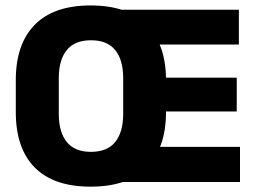

<svg xmlns="http://www.w3.org/2000/svg" viewBox="-20 -675 951 712"><path d="M316 17.2Q179.2 17.2 108.9 -53.8Q38.6 -124.7 38.6 -259.3V-378.5Q38.6 -511.5 108.9 -583.1Q179.2 -654.8 316 -654.8Q455 -654.8 525.3 -581.7Q595.6 -508.7 595.6 -378.5V-259.3Q595.6 -127.5 525.3 -55.2Q455 17.2 316 17.2ZM317.4 -111.9Q377.8 -111.9 407.3 -148.5Q436.8 -185 436.8 -252.8V-384.9Q436.8 -452.9 407.3 -489.3Q377.8 -525.7 317.4 -525.7Q257.1 -525.7 227.6 -489.3Q198 -452.9 198 -384.9V-252.8Q198 -185 227.6 -148.5Q257.1 -111.9 317.4 -111.9ZM410.1 0V-130.3H870V0ZM512.8 -261.7V-386.9H857.9V-261.7ZM409.9 -509.9V-639H865.8V-509.9Z"/></svg>

Font: Anek Odia Medium
Style: Regular
Weight: 500
Designer: Yesha Goshar & Mahesh Sahu (Odia), Yesha Goshar (Latin)
Foundry: Ek Type
Version: Version 1.003